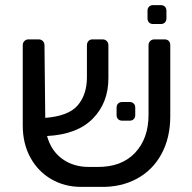

<svg xmlns="http://www.w3.org/2000/svg" viewBox="-20 -725 750 751"><path d="M646 -548V-270Q646 -186 611.5 -122.5Q577 -59 514.5 -25.5Q452 8 371 6H297Q233 6 181 -24Q129 -54 99 -108.5Q69 -163 69 -234V-548Q69 -558 75.5 -564.5Q82 -571 92 -571H131Q141 -571 147.5 -564.5Q154 -558 154 -548L157 -264Q248 -271 284 -313Q320 -355 320 -423V-548Q320 -558 326 -564.5Q332 -571 342 -571H381Q391 -571 397.5 -564.5Q404 -558 404 -548V-419Q404 -323 343 -261Q282 -199 164 -193Q180 -135 223.5 -103.5Q267 -72 328 -72H360Q455 -71 508 -127Q561 -183 561 -276V-548Q561 -558 567.5 -564.5Q574 -571 584 -571H623Q634 -571 640 -565Q646 -559 646 -548ZM436 -275V-304Q436 -314 442 -320Q448 -326 458 -326H487Q497 -326 503 -320Q509 -314 509 -304V-275Q509 -265 503 -259Q497 -253 487 -253H458Q448 -253 442 -259Q436 -265 436 -275ZM557 -653V-683Q557 -693 563 -699Q569 -705 579 -705H609Q619 -705 625 -699Q631 -693 631 -683V-653Q631 -643 625 -637Q619 -631 609 -631H579Q569 -631 563 -637Q557 -643 557 -653Z"/></svg>

Font: Rubik
Style: Regular
Weight: 400
Designer: Hubert & Fischer
Foundry: Hubert & Fischer
Version: Version 1.100